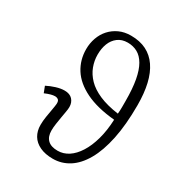

<svg xmlns="http://www.w3.org/2000/svg" viewBox="-186 -908 980 1048"><g transform="rotate(30 304.5 -384.0)"><path d="M300 14Q252 14 218 -2Q184 -18 167 -46.5Q150 -75 150 -113Q150 -138 154.5 -166Q159 -194 163.5 -218.5Q168 -243 169 -256Q170 -275 161.5 -281.5Q153 -288 141 -288Q130 -288 115 -284Q100 -280 79 -271L64 -310Q89 -323 118 -332Q147 -341 171 -341Q204 -341 221 -322.5Q238 -304 238 -276Q238 -263 234.5 -244Q231 -225 227.5 -203.5Q224 -182 220.5 -159.5Q217 -137 217 -116Q217 -78 238 -57.5Q259 -37 301 -37Q337 -37 368.5 -57.5Q400 -78 425 -117.5Q450 -157 465.5 -212.5Q481 -268 484 -338Q373 -348 300.5 -383.5Q228 -419 193.5 -473.5Q159 -528 159 -596Q159 -633 171 -667Q183 -701 206 -726.5Q229 -752 261.5 -767Q294 -782 335 -782Q391 -782 432 -761.5Q473 -741 500.5 -701Q528 -661 541.5 -603Q555 -545 555 -470Q555 -347 536 -256Q517 -165 482.5 -105Q448 -45 401.5 -15.5Q355 14 300 14ZM485 -377Q487 -399 487 -418.5Q487 -438 487 -457Q487 -535 477 -589Q467 -643 447.5 -676.5Q428 -710 400.5 -725Q373 -740 339 -740Q302 -740 277 -721Q252 -702 240 -671Q228 -640 228 -601Q228 -563 241.5 -527Q255 -491 284.5 -460.5Q314 -430 363.5 -408.5Q413 -387 485 -377Z"/></g></svg>

Font: Literata Light
Style: Italic
Weight: 300
Italic angle: -2°
Designer: Latin by Veronika Burian and Jose Scaglione. Greek by Irene Vlachou. Cyrillic by Vera Evstafieva
Foundry: TypeTogether
Version: Version 3.103;gftools[0.9.29]